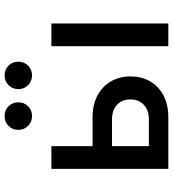

<svg xmlns="http://www.w3.org/2000/svg" viewBox="22 -778 756 839"><g transform="rotate(-90 399.5 -358.0)"><path d="M81.5 0V-511H181V-331H308Q361 -331 401 -310.2Q441 -289.5 463.2 -252Q485.5 -214.5 485.5 -165Q485.5 -115.5 463.2 -78.2Q441 -41 401.2 -20.5Q361.5 0 308 0ZM181 -85H298Q338 -85 361.5 -107Q385 -129 385 -165.5Q385 -202.5 361.5 -224.2Q338 -246 298 -246H181ZM617.5 0V-511H717V0ZM490 -595.5Q465 -595.5 447.5 -612.8Q430 -630 430 -655.5Q430 -681 447.5 -698.2Q465 -715.5 490 -715.5Q515.5 -715.5 532.8 -698.2Q550 -681 550 -655.5Q550 -630 532.8 -612.8Q515.5 -595.5 490 -595.5ZM312 -595.5Q287 -595.5 269.5 -612.8Q252 -630 252 -655.5Q252 -681 269.5 -698.2Q287 -715.5 312 -715.5Q338 -715.5 355.2 -698.2Q372.5 -681 372.5 -655.5Q372.5 -630 355.2 -612.8Q338 -595.5 312 -595.5Z"/></g></svg>

Font: Overpass Medium
Style: Regular
Weight: 500
Designer: Delve Withrington, Dave Bailey, Thomas Jockin
Foundry: Delve Fonts LLC
Version: Version 4.000